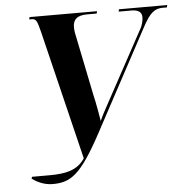

<svg xmlns="http://www.w3.org/2000/svg" viewBox="-52 -765 806 828"><g transform="rotate(-5 351.0 -351.0)"><path d="M54 -19C74 -5 104 12 143 12C221 12 265 -16 358 -189L594 -628C627 -690 648 -704 682 -704H700L702 -714H493L491 -704H547C577 -704 591 -692 591 -672C591 -657 587 -636 575 -617L412 -317C395 -286 383 -264 373 -241C368 -270 361 -314 351 -356L300 -606C296 -622 293 -639 293 -654C293 -687 311 -704 354 -704H396L398 -714H106L104 -704H115C135 -704 138 -692 150 -646L286 -87C254 -38 203 -27 132 -27H57Z"/></g></svg>

Font: Noto Serif Display Condensed
Style: Bold Italic
Weight: 700
Width: 3
Italic angle: -12°
Designer: Monotype Design Team
Foundry: Monotype Imaging Inc.
Version: Version 2.009